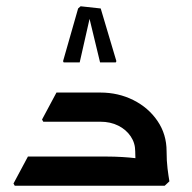

<svg xmlns="http://www.w3.org/2000/svg" viewBox="-20 -592 613 612"><path d="M411 -110Q411 -136 396.5 -157.5Q382 -179 357 -191.5Q332 -204 300 -204H153V-215L163 -297H300Q357 -297 405 -273Q453 -249 482 -206.5Q511 -164 511 -110ZM27 0 23 -7 69 -93H208V0ZM69 0V-93H320Q345 -93 369.5 -91.5Q394 -90 410 -88Q426 -86 426 -86V0ZM118 -204 114 -211 160 -297H278V-204ZM421 0Q418 -22 414.5 -49.5Q411 -77 411 -110H511Q511 -79 514 -55Q517 -31 520 -14L505 0ZM237 -572 301 -565 351 -397 349 -393H299L263 -542L268 -543L234 -393H183L181 -397L229 -565Z"/></svg>

Font: Fustat SemiBold
Style: Regular
Weight: 600
Designer: Mohamed Gaber, Khaled Hosny, Laura Garcia Mut
Foundry: Kief Type Foundry, Alif Type Foundry, Hard Type Foundry
Version: Version 1.007